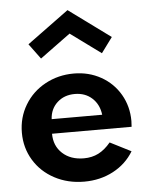

<svg xmlns="http://www.w3.org/2000/svg" viewBox="-55 -815 673 874"><g transform="rotate(-5 281.5 -377.5)"><path d="M30.9 -231.8Q30.9 -301.4 65.2 -358.4Q99.5 -415.5 158.9 -447.7Q218.2 -480 289.5 -480Q357.7 -480 413.4 -448.9Q469.1 -417.7 500.7 -363.2Q532.3 -308.6 532.3 -241.8Q532.3 -231.4 530.9 -215.5H167.3Q167.3 -160 204.5 -125.7Q241.8 -91.4 302.3 -91.4Q339.5 -91.4 369.1 -106.4Q398.6 -121.4 425 -153.2L520.9 -104.5Q487.3 -48.6 427.7 -17Q368.2 14.5 295 14.5Q220.5 14.5 159.8 -17.7Q99.1 -50 65 -106.4Q30.9 -162.7 30.9 -231.8ZM95.9 -630.5 286.4 -770 476.8 -630.5 425.5 -560.9 286.4 -662.7 147.3 -560.9ZM171.4 -281.8H402.3Q396.4 -329.5 364.8 -358.2Q333.2 -386.8 285.9 -386.8Q237.7 -386.8 205.9 -357.7Q174.1 -328.6 171.4 -281.8Z"/></g></svg>

Font: Spartan MB
Style: Bold
Weight: 700
Designer: Matt Bailey, Mirko Velimirovic
Foundry: Matt Bailey
Version: Version 1.005